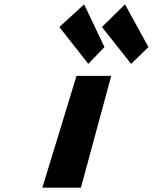

<svg xmlns="http://www.w3.org/2000/svg" viewBox="-20 -861 701 881"><path d="M331.2 -513H490.5L351.3 0H174.3ZM459.3 -645 385.3 -568 252.3 -737 366.1 -841ZM661.2 -645 581.6 -568 447.8 -737 553.4 -841Z"/></svg>

Font: Hussar
Style: BdSuprConOblThree
Weight: 700
Foundry: Cannot Into Space Fonts
Version: Version 2.00